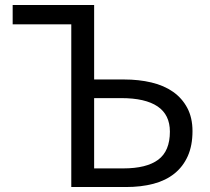

<svg xmlns="http://www.w3.org/2000/svg" viewBox="-20 -753 844 773"><path d="M359 -733V-433H480Q539 -433 589.5 -421Q640 -409 676.5 -383.5Q713 -358 734 -318.5Q755 -279 755 -225Q755 -167 736 -124.5Q717 -82 682 -54Q647 -26 597.5 -13Q548 0 487 0H267V-655H31V-733ZM359 -358V-75H476Q570 -75 617 -110Q664 -145 664 -223Q664 -291 614.5 -324.5Q565 -358 468 -358Z"/></svg>

Font: Kinto Sans
Style: Regular
Weight: 400
Designer: Authors: Ryoko NISHIZUKA  (kana & ideographs); Paul D. Hunt (Latin, Greek & Cyrillic); Wenlong ZHANG  (bopomofo); Sandol
Foundry: Adobe Systems Incorporated, ookami Inc.
Version: Version 0.001